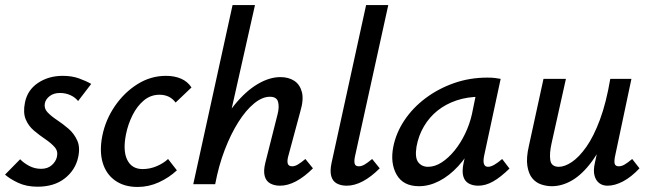

<svg xmlns="http://www.w3.org/2000/svg" viewBox="-23 -731 2581 762"><path d="M126 10Q82 10 49 -5.5Q16 -21 -3 -38L57 -99Q70 -85 92 -73Q114 -61 140 -61Q166 -61 182.5 -75.5Q199 -90 203 -109Q208 -131 194 -147Q180 -163 157 -178.5Q134 -194 112 -212.5Q90 -231 79 -257.5Q68 -284 76 -324Q86 -374 128 -402Q170 -430 226 -430Q262 -430 290 -420Q318 -410 339 -398L287 -330Q275 -345 256 -353.5Q237 -362 215 -362Q190 -362 174 -349.5Q158 -337 155 -321Q151 -301 165.5 -285.5Q180 -270 203.5 -254.5Q227 -239 249 -220Q271 -201 283.5 -173.5Q296 -146 287 -106Q276 -56 234 -23Q192 10 126 10Z M523 11Q470 11 434 -14.5Q398 -40 384.5 -85.5Q371 -131 383 -192Q396 -256 433 -310Q470 -364 522.5 -397Q575 -430 636 -430Q669 -430 695 -419Q721 -408 737 -384L674 -324Q661 -341 645 -348Q629 -355 610 -355Q575 -355 548 -332.5Q521 -310 503 -274Q485 -238 477 -198Q464 -133 482 -96.5Q500 -60 543 -60Q572 -60 599 -71.5Q626 -83 644 -100L679 -55Q648 -26 607.5 -7.5Q567 11 523 11Z M1088 6Q1066 6 1049.5 -3Q1033 -12 1027.5 -32.5Q1022 -53 1030 -85L1079 -279Q1086 -307 1080.5 -327Q1075 -347 1048 -347Q1018 -347 985.5 -320.5Q953 -294 923 -246.5Q893 -199 869 -136.5Q845 -74 831 0H767Q791 -103 827.5 -182Q864 -261 908 -315Q952 -369 999 -397Q1046 -425 1090 -425Q1122 -425 1144.5 -410.5Q1167 -396 1175 -366Q1183 -336 1169 -289L1121 -111Q1116 -93 1119 -82Q1122 -71 1137 -71Q1147 -71 1159 -78Q1171 -85 1189 -100L1219 -63Q1185 -29 1152 -11.5Q1119 6 1088 6ZM744 0 900 -711H989L829 0Z M1353 6Q1330 6 1313.5 -3Q1297 -12 1291.5 -32.5Q1286 -53 1293 -85L1430 -711H1518L1386 -111Q1382 -93 1384.5 -82Q1387 -71 1401 -71Q1412 -71 1424 -78Q1436 -85 1454 -100L1484 -63Q1450 -29 1417 -11.5Q1384 6 1353 6Z M1640 8Q1577 8 1551 -38Q1525 -84 1538 -149Q1549 -204 1582 -253.5Q1615 -303 1665.5 -341Q1716 -379 1778.5 -401Q1841 -423 1911 -423Q1929 -423 1941 -421.5Q1953 -420 1964 -418L1898 -111Q1890 -69 1914 -69Q1925 -69 1939.5 -77.5Q1954 -86 1970 -100L1999 -62Q1963 -27 1933.5 -10.5Q1904 6 1875 6Q1853 6 1837 -3Q1821 -12 1815.5 -32Q1810 -52 1817 -85L1852 -243L1900 -277Q1885 -215 1858 -162.5Q1831 -110 1795.5 -71.5Q1760 -33 1720 -12.5Q1680 8 1640 8ZM1676 -69Q1703 -69 1730 -86.5Q1757 -104 1781 -133.5Q1805 -163 1823 -200.5Q1841 -238 1850 -278L1871 -381L1918 -344Q1910 -346 1901 -346.5Q1892 -347 1883 -347Q1832 -347 1789 -332.5Q1746 -318 1713.5 -292Q1681 -266 1659.5 -229.5Q1638 -193 1630 -149Q1623 -105 1637 -87Q1651 -69 1676 -69Z M2167 8Q2146 8 2125 1Q2104 -6 2089.5 -23.5Q2075 -41 2070 -72.5Q2065 -104 2076 -152L2134 -418H2223L2166 -162Q2157 -122 2161 -95.5Q2165 -69 2195 -69Q2218 -69 2246.5 -88Q2275 -107 2304 -148Q2333 -189 2358 -256Q2383 -323 2399 -418H2450Q2427 -303 2395 -221.5Q2363 -140 2325.5 -89.5Q2288 -39 2248 -15.5Q2208 8 2167 8ZM2388 6Q2369 6 2355.5 -4Q2342 -14 2336.5 -34Q2331 -54 2338 -85L2410 -418H2483L2418 -111Q2414 -92 2416.5 -81.5Q2419 -71 2433 -71Q2444 -71 2456 -78Q2468 -85 2486 -100L2515 -63Q2482 -28 2449.5 -11Q2417 6 2388 6Z"/></svg>

Font: Ysabeau Office SemiBold
Style: Italic
Weight: 600
Italic angle: -12°
Designer: Christian Thalmann (Catharsis Fonts)
Version: Version 2.001;gftools[0.9.30]; featfreeze: tnum,lnum,ss02